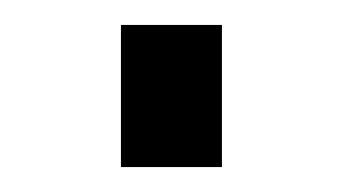

<svg xmlns="http://www.w3.org/2000/svg" viewBox="-20 -134 288 154"><path d="M77 0V-114H158V0Z"/></svg>

Font: TypoPRO Titillium Maps
Style: 400 wt
Weight: 400
Designer: Campivisivi
Foundry: Accademia di Belle Arti di Urbino and students of MA course of Visual design
Version: Version 001.001